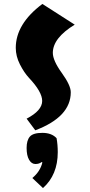

<svg xmlns="http://www.w3.org/2000/svg" viewBox="-20 -623 459 974"><path d="M60 -380Q60 -502 195 -603L359 -498Q248 -430 248 -355Q248 -316 293.5 -253Q339 -190 339 -155Q339 -30 159 38L115 -21Q194 -62 194 -111Q194 -157 127 -228Q102 -255 81 -296.5Q60 -338 60 -380ZM191 199Q179 209 159.5 209Q140 209 127.5 187.5Q115 166 115 127.5Q115 89 131.5 70Q148 51 195 51Q242 51 267 78Q273 111 273 149Q273 264 198 331L144 280Q184 247 195 201Z"/></svg>

Font: Joti One
Style: Regular
Weight: 400
Designer: Eduardo Rodriguez Tunni
Foundry: Eduardo Rodriguez Tunni
Version: Version 1.001